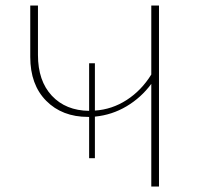

<svg xmlns="http://www.w3.org/2000/svg" viewBox="-20 -678 719 698"><path d="M558 -658V0H530V-373Q493 -323 440 -291.5Q387 -260 325 -254V-103H304V-253H300Q206 -253 148 -311.5Q90 -370 90 -471V-658H118V-478Q118 -384 168.5 -330Q219 -276 304 -275V-448H325V-276Q387 -280 440.5 -314.5Q494 -349 530 -407V-658Z"/></svg>

Font: Ysabeau Infant Extralight
Style: Regular
Weight: 200
Designer: Christian Thalmann (Catharsis Fonts)
Version: Version 0.003